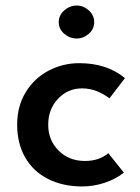

<svg xmlns="http://www.w3.org/2000/svg" viewBox="-20 -662 505 693"><path d="M277 11Q207 11 153.5 -16Q100 -43 71 -93.5Q42 -144 42 -212Q42 -279 73 -329.5Q104 -380 155.5 -407Q207 -434 266 -434Q366 -434 431 -380L375 -307Q356 -322 330.5 -332.5Q305 -343 276 -343Q225 -343 189.5 -305.5Q154 -268 154 -212Q154 -156 191.5 -118.5Q229 -81 287 -81Q337 -81 371 -109L427 -39Q399 -16 358.5 -2.5Q318 11 277 11ZM257 -642Q281 -642 300.5 -624.5Q320 -607 320 -582Q320 -557 300.5 -540Q281 -523 257 -523Q232 -523 212 -540Q192 -557 192 -582Q192 -607 212 -624.5Q232 -642 257 -642Z"/></svg>

Font: Josefin Sans SemiBold
Style: Regular
Weight: 600
Designer: Santiago Orozco
Foundry: Typemade
Version: Version 2.000